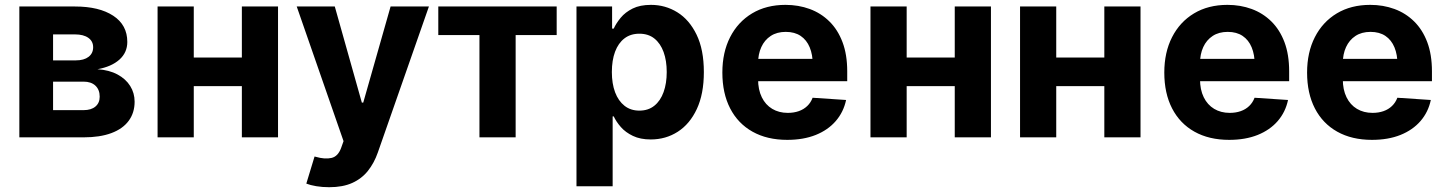

<svg xmlns="http://www.w3.org/2000/svg" viewBox="-20 -573 6030 801"><path d="M60.7 0V-545.9H292.8Q393.8 -545.9 452.5 -507.3Q511.1 -468.8 511.1 -398Q511.1 -353.8 478.2 -324.3Q445.2 -294.8 386.7 -284.2Q435.5 -281 470.2 -262.3Q504.9 -243.6 523.2 -214.2Q541.6 -184.8 541.6 -148.8Q541.6 -102.4 516.8 -68.9Q492.1 -35.4 444.5 -17.7Q397 0 328.7 0ZM201.4 -113.5H328.7Q360.3 -113.5 378.1 -128.5Q395.9 -143.5 395.9 -169.7Q395.9 -198.7 378.1 -215.6Q360.3 -232.4 328.7 -232.4H201.4ZM201.4 -321.1H296.3Q330.2 -321.1 349.4 -335.8Q368.6 -350.5 368.6 -375.8Q368.6 -401.1 348.3 -415.3Q328.1 -429.5 292.8 -429.5H201.4Z M1031.2 -332.9V-213.8H745.7V-332.9ZM788.4 -545.9V0H637.4V-545.9ZM1139.9 -545.9V0H989V-545.9Z M1353.4 208Q1324.6 208 1299.5 203.8Q1274.4 199.6 1257.9 193L1292.3 79.9L1297.4 81.2Q1335.3 92.2 1362.9 85.9Q1390.5 79.7 1403.6 42.8L1413.2 15.8L1217.9 -545.9H1376.7L1489.6 -144.9H1495.4L1609.5 -545.9H1769.4L1556.3 63.1Q1541 107 1515 139.7Q1489 172.4 1449.5 190.2Q1410 208 1353.4 208Z M1980.2 0V-426.8H1808.5V-545.9H2302.4V-426.8H2131.2V0Z M2385 204.1V-545.9H2533.6V-453.7H2540.4Q2550.6 -476.1 2569.5 -499Q2588.5 -522 2619.3 -537.4Q2650.1 -552.7 2695.7 -552.7Q2755.8 -552.7 2805.8 -521.7Q2855.9 -490.6 2886.1 -428.3Q2916.4 -365.9 2916.4 -272.1Q2916.4 -181 2887.1 -118.3Q2857.8 -55.6 2807.6 -23.4Q2757.4 8.8 2694.9 8.8Q2651.2 8.8 2620.5 -6Q2589.7 -20.7 2570.3 -42.8Q2550.9 -64.9 2540.4 -87.5H2535.9V204.1ZM2647.3 -111.5Q2684.6 -111.5 2709.9 -132Q2735.3 -152.4 2748.4 -188.8Q2761.5 -225.2 2761.5 -272.5Q2761.5 -319.8 2748.5 -355.8Q2735.4 -391.8 2710.2 -412.1Q2685 -432.4 2647.3 -432.4Q2610.6 -432.4 2585.1 -412.8Q2559.5 -393.2 2546 -357.3Q2532.6 -321.4 2532.6 -272.5Q2532.6 -224.1 2546.1 -188Q2559.7 -151.9 2585.4 -131.7Q2611 -111.5 2647.3 -111.5Z M3264.3 10.5Q3180.4 10.5 3119.5 -23.6Q3058.6 -57.7 3026.1 -120.8Q2993.6 -183.9 2993.6 -270.3Q2993.6 -354.6 3026 -418.1Q3058.5 -481.6 3117.7 -517.2Q3176.9 -552.7 3257 -552.7Q3311.2 -552.7 3358.1 -535.5Q3404.9 -518.3 3440 -483.7Q3475.2 -449.2 3494.8 -397.3Q3514.5 -345.3 3514.5 -275.6V-234.2H3053.7V-327.5H3441.2L3370.7 -303.1Q3370.7 -344.9 3358 -375.5Q3345.3 -406.2 3320.3 -423.1Q3295.3 -440 3258.2 -440Q3221.1 -440 3195.3 -423Q3169.5 -406 3156.1 -376.5Q3142.6 -347.1 3142.6 -309V-243Q3142.6 -198.8 3158.1 -167.3Q3173.5 -135.7 3201.6 -118.9Q3229.6 -102.1 3266.6 -102.1Q3291.7 -102.1 3312.3 -109.3Q3332.8 -116.5 3347.7 -130.7Q3362.5 -144.8 3370.1 -165.2L3509.8 -155.9Q3499.1 -105.5 3466.7 -68Q3434.4 -30.6 3383.1 -10Q3331.7 10.5 3264.3 10.5Z M4005.4 -332.9V-213.8H3719.8V-332.9ZM3762.5 -545.9V0H3611.5V-545.9ZM4114.1 -545.9V0H3963.1V-545.9Z M4629.4 -332.9V-213.8H4343.8V-332.9ZM4386.5 -545.9V0H4235.5V-545.9ZM4738.1 -545.9V0H4587.1V-545.9Z M5108 10.5Q5024.1 10.5 4963.2 -23.6Q4902.3 -57.7 4869.8 -120.8Q4837.3 -183.9 4837.3 -270.3Q4837.3 -354.6 4869.8 -418.1Q4902.2 -481.6 4961.4 -517.2Q5020.6 -552.7 5100.8 -552.7Q5155 -552.7 5201.8 -535.5Q5248.6 -518.3 5283.8 -483.7Q5318.9 -449.2 5338.6 -397.3Q5358.2 -345.3 5358.2 -275.6V-234.2H4897.5V-327.5H5285L5214.5 -303.1Q5214.5 -344.9 5201.8 -375.5Q5189.1 -406.2 5164.1 -423.1Q5139.1 -440 5102 -440Q5064.8 -440 5039.1 -423Q5013.3 -406 4999.8 -376.5Q4986.3 -347.1 4986.3 -309V-243Q4986.3 -198.8 5001.8 -167.3Q5017.3 -135.7 5045.3 -118.9Q5073.3 -102.1 5110.4 -102.1Q5135.4 -102.1 5156 -109.3Q5176.6 -116.5 5191.4 -130.7Q5206.2 -144.8 5213.9 -165.2L5353.5 -155.9Q5342.9 -105.5 5310.5 -68Q5278.1 -30.6 5226.8 -10Q5175.5 10.5 5108 10.5Z M5703.7 10.5Q5619.8 10.5 5558.9 -23.6Q5498 -57.7 5465.5 -120.8Q5433 -183.9 5433 -270.3Q5433 -354.6 5465.5 -418.1Q5497.9 -481.6 5557.1 -517.2Q5616.3 -552.7 5696.5 -552.7Q5750.7 -552.7 5797.5 -535.5Q5844.3 -518.3 5879.5 -483.7Q5914.6 -449.2 5934.3 -397.3Q5953.9 -345.3 5953.9 -275.6V-234.2H5493.2V-327.5H5880.7L5810.2 -303.1Q5810.2 -344.9 5797.5 -375.5Q5784.8 -406.2 5759.8 -423.1Q5734.8 -440 5697.7 -440Q5660.5 -440 5634.8 -423Q5609 -406 5595.5 -376.5Q5582 -347.1 5582 -309V-243Q5582 -198.8 5597.5 -167.3Q5613 -135.7 5641 -118.9Q5669 -102.1 5706.1 -102.1Q5731.2 -102.1 5751.7 -109.3Q5772.3 -116.5 5787.1 -130.7Q5802 -144.8 5809.6 -165.2L5949.2 -155.9Q5938.6 -105.5 5906.2 -68Q5873.8 -30.6 5822.5 -10Q5771.2 10.5 5703.7 10.5Z"/></svg>

Font: GitLab Sans
Style: Regular
Weight: 400
Designer: Rasmus Andersson
Foundry: Modifications by GitLab B.V., manufactured by rsms
Version: Version 4.000;git-c8fb6b7